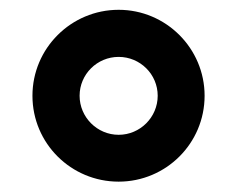

<svg xmlns="http://www.w3.org/2000/svg" viewBox="-20 -752 474 384"><path d="M217.3 -388.7C312 -388.7 389.2 -465.3 389.2 -560.5C389.2 -655.3 312 -732.4 217.3 -732.4C122.1 -732.4 44.9 -655.3 44.9 -560.5C44.9 -465.3 122.1 -388.7 217.3 -388.7ZM217.3 -482.4C174.3 -482.4 139.2 -517.6 139.2 -560.5C139.2 -603.5 174.3 -638.2 217.3 -638.2C260.3 -638.2 295.4 -603.5 295.4 -560.5C295.4 -517.6 260.3 -482.4 217.3 -482.4Z"/></svg>

Font: Raveo Display Display SemiBold
Style: Regular
Weight: 600
Designer: Jakub Foglar, Rasmus Andersson (Inter)
Foundry: Jakubfoglar.com
Version: Version 1.100;Glyphs 3.2.3 (3260)